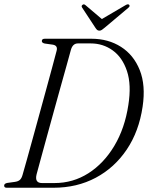

<svg xmlns="http://www.w3.org/2000/svg" viewBox="-20 -882 696 902"><path d="M-0.5 -10Q-0.5 -19.5 13.5 -22.5L49.5 -27.5Q65 -29.5 73.2 -36.8Q81.5 -44 86 -60.5Q94 -87.5 106.5 -132.8Q119 -178 134.5 -234Q150 -290 166.2 -349.5Q182.5 -409 198 -465.5Q213.5 -522 226 -568.5Q238.5 -615 246 -643.5Q252.5 -667.5 229 -672L190 -677.5Q176.5 -680.5 176.5 -689Q176.5 -700 190.5 -700H409.5Q488.5 -700 548.2 -662Q608 -624 636.5 -552.8Q665 -481.5 650 -381Q633 -265 575.5 -179.5Q518 -94 429.8 -47Q341.5 0 231.5 0H11.5Q-0.5 0 -0.5 -10ZM236 -22Q323 -22 395.5 -68.2Q468 -114.5 517.2 -197Q566.5 -279.5 583 -389Q598 -484 576.5 -548.2Q555 -612.5 509.5 -645.2Q464 -678 406.5 -678H346Q321.5 -678 313 -647.5Q305.5 -620 292.8 -574.2Q280 -528.5 264.2 -472Q248.5 -415.5 232 -355.8Q215.5 -296 200 -239.5Q184.5 -183 172 -137.2Q159.5 -91.5 152 -63.5Q141.5 -22 177.5 -22ZM472.5 -752.5Q464.5 -746 459 -742Q453.5 -738 447 -738Q440 -738 436 -741.8Q432 -745.5 427.5 -752.5L366 -846Q360.5 -854.5 368 -859.5Q374.5 -864.5 382.5 -857L458.5 -792.5L568.5 -857Q581.5 -865 586.5 -859.5Q592.5 -853.5 583 -845.5Z"/></svg>

Font: Fraunces 144pt S050 Light
Style: Italic
Weight: 300
Italic angle: -16°
Version: Version 1.000; ttfautohint (v1.8.3)